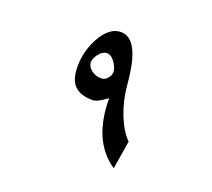

<svg xmlns="http://www.w3.org/2000/svg" viewBox="-92 -613 805 730"><g transform="rotate(20 311.0 -248.0)"><path d="M451.2 -114.3 432.6 0Q377 -37.1 349.6 -102.5Q325.2 -163.1 325.2 -244.1Q311.5 -235.4 298.8 -226.6Q280.3 -215.8 267.6 -215.8Q218.8 -215.8 194.8 -239.7Q170.9 -263.7 170.9 -317.4Q170.9 -379.9 201.2 -434.6Q235.4 -496.1 282.2 -496.1Q315.4 -496.1 336.9 -461.9Q353.5 -435.5 363.3 -386.7Q369.1 -356.4 373.5 -306.6Q377.9 -256.8 397.5 -204.1Q419.9 -145.5 451.2 -114.3ZM306.6 -342.8Q306.6 -357.4 293.9 -377.9Q278.3 -402.3 258.8 -402.3Q242.2 -402.3 227.5 -383.8Q212.9 -365.2 212.9 -349.6Q212.9 -332 230 -318.4Q247.1 -304.7 270.5 -304.7Q285.2 -304.7 295.9 -317.4Q306.6 -330.1 306.6 -342.8Z"/></g></svg>

Font: Thabit-Bold
Style: Bold
Weight: 700
Designer: Regenerated by Nadim Shaikli
Foundry: MAK Alagha
Version: 0.01